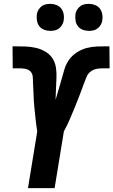

<svg xmlns="http://www.w3.org/2000/svg" viewBox="-20 -975 588 995"><path d="M125 0 173 -294Q168 -325 164.5 -356.5Q161 -388 158 -419.5Q155 -451 154 -483Q153 -515 151 -547Q151 -563 149.5 -578.5Q148 -594 138 -604.5Q128 -615 112.5 -618Q97 -621 82 -621H46L45 -735H56Q84 -735 112 -734Q140 -733 166 -727Q192 -721 215 -707.5Q238 -694 252 -672.5Q266 -651 270 -624Q274 -597 272.5 -569Q271 -541 270 -513Q269 -485 268 -458Q276 -484 283.5 -510Q291 -536 298.5 -562Q306 -588 313.5 -614.5Q321 -641 337 -664Q353 -687 377.5 -703Q402 -719 428.5 -726Q455 -733 481.5 -734Q508 -735 534 -735H547L548 -621H512Q497 -621 480.5 -618Q464 -615 450 -604.5Q436 -594 429.5 -578.5Q423 -563 417 -547Q405 -515 393 -483Q381 -451 368 -419.5Q355 -388 341.5 -356.5Q328 -325 311 -294L263 0ZM441 -815Q424 -815 408.5 -821Q393 -827 383.5 -839.5Q374 -852 371.5 -868.5Q369 -885 371 -902Q373 -914 379.5 -924.5Q386 -935 395.5 -942.5Q405 -950 417 -952.5Q429 -955 440 -955Q457 -955 472.5 -949Q488 -943 497.5 -930.5Q507 -918 510 -901.5Q513 -885 510 -868Q508 -856 501.5 -845.5Q495 -835 485.5 -827.5Q476 -820 464 -817.5Q452 -815 441 -815ZM241 -815Q224 -815 208.5 -821Q193 -827 183.5 -839.5Q174 -852 171.5 -868.5Q169 -885 171 -902Q173 -914 179.5 -924.5Q186 -935 195.5 -942.5Q205 -950 217 -952.5Q229 -955 240 -955Q257 -955 272.5 -949Q288 -943 297.5 -930.5Q307 -918 310 -901.5Q313 -885 310 -868Q308 -856 301.5 -845.5Q295 -835 285.5 -827.5Q276 -820 264 -817.5Q252 -815 241 -815Z"/></svg>

Font: Iosevka Curly Heavy
Style: Italic
Weight: 900
Italic angle: -9°
Monospace: yes
Designer: Belleve Invis
Foundry: Belleve Invis
Version: Version 22.1.2; ttfautohint (v1.8.4)